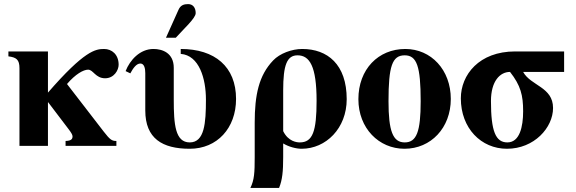

<svg xmlns="http://www.w3.org/2000/svg" viewBox="-20 -712 2812 937"><path d="M214 -461H21V-437C60 -432 75 -421 75 -379V0H214V-213H215L313 -84C327 -66 334 -54 334 -47C334 -35 330 -25 300 -24V0H548V-24C526 -24 517 -30 486 -70L307 -302C348 -350 387 -372 410 -372C435 -372 446 -330 493 -330C537 -330 559 -370 559 -396C559 -446 526 -473 488 -473C446 -473 392 -465 214 -260Z M790 -528H838L901 -595C920 -616 935 -635 935 -648C935 -674 922 -692 898 -692C878 -692 861 -687 851 -664ZM862 -449C952 -442 985 -329 985 -226C985 -111 978 -17 906 -17C835 -17 828 -105 828 -225V-381C828 -454 772 -473 729 -473C663 -473 614 -419 593 -365L616 -354C629 -378 645 -402 665 -402C684 -402 689 -378 689 -355V-173C689 -36 772 14 906 14C1040 14 1132 -87 1132 -229C1132 -387 1028 -473 862 -473Z M1362 -271C1362 -394 1380 -442 1432 -442C1491 -442 1525 -389 1525 -220C1525 -71 1506 -17 1443 -17C1429 -17 1387 -21 1362 -72ZM1452 14C1571 14 1672 -86 1672 -228C1672 -398 1578 -473 1455 -473C1404 -473 1345 -451 1313 -417C1243 -344 1223 -248 1223 -113V55C1223 131 1221 166 1202 205H1342C1358 166 1362 124 1362 54V-12C1390 5 1426 14 1452 14Z M1958 -473C1826 -473 1729 -374 1729 -228C1729 -86 1829 14 1954 14C2083 14 2180 -88 2180 -229C2180 -371 2084 -473 1958 -473ZM1955 -442C2014 -442 2033 -389 2033 -218C2033 -69 2013 -17 1955 -17C1897 -17 1876 -73 1876 -218C1876 -389 1894 -442 1955 -442Z M2733 -461H2494C2318 -461 2229 -347 2229 -232C2229 -86 2328 14 2454 14C2587 14 2679 -89 2679 -185C2679 -288 2570 -293 2533 -361H2733ZM2533 -169C2533 -93 2516 -17 2456 -17C2399 -17 2376 -71 2376 -219C2376 -316 2420 -361 2469 -361C2521 -295 2533 -247 2533 -169Z"/></svg>

Font: XITS
Style: Bold
Weight: 700
Designer: MicroPress Inc., with final additions and corrections provided by Coen Hoffman, Elsevier (retired)
Version: Version 1.107